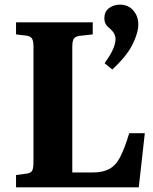

<svg xmlns="http://www.w3.org/2000/svg" viewBox="-20 -806 657 826"><path d="M49 0V-53L93 -59Q112 -61 118 -71Q124 -81 124 -110V-606Q124 -631 117 -641Q110 -651 91 -653L49 -658V-710H379V-658L325 -652Q305 -650 298 -640Q291 -630 291 -605V-64H379Q422 -64 450 -79Q478 -94 497 -130.5Q516 -167 536 -233H603L577 0ZM463 -507 430 -534Q457 -572 467 -596Q477 -620 477 -638Q477 -662 454 -682Q443 -690 436 -700.5Q429 -711 429 -728Q429 -756 449 -771Q469 -786 496 -786Q532 -786 553.5 -761Q575 -736 575 -701Q575 -664 549.5 -613.5Q524 -563 463 -507Z"/></svg>

Font: Literata 36pt
Style: Bold
Weight: 700
Designer: Latin by Veronika Burian and Jose Scaglione. Greek by Irene Vlachou. Cyrillic by Vera Evstafieva.
Foundry: TypeTogether
Version: Version 3.002